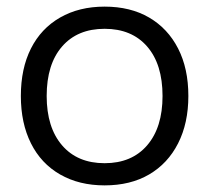

<svg xmlns="http://www.w3.org/2000/svg" viewBox="-20 -550 632 580"><path d="M296 10Q219 10 161.5 -23Q104 -56 73.5 -117Q43 -178 43 -260Q43 -343 73.5 -403.5Q104 -464 161.5 -497Q219 -530 296 -530Q374 -530 430.5 -497Q487 -464 518 -403.5Q549 -343 549 -260Q549 -178 518 -117Q487 -56 430.5 -23Q374 10 296 10ZM296 -57Q378 -57 424.5 -111Q471 -165 471 -260Q471 -356 424.5 -409.5Q378 -463 296 -463Q214 -463 167.5 -409.5Q121 -356 121 -260Q121 -165 167.5 -111Q214 -57 296 -57Z"/></svg>

Font: M PLUS 2
Style: Regular
Weight: 400
Designer: Coji Morishita
Foundry: UNDERFOREST DESIGN
Version: Version 1.001